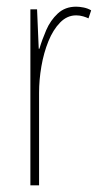

<svg xmlns="http://www.w3.org/2000/svg" viewBox="-20 -555 302 575"><path d="M208 -535Q218 -535 230.5 -532.5Q243 -530 253 -524L245 -500Q239 -503 229 -506Q219 -509 208 -509Q181 -509 160 -487.5Q139 -466 125 -431.5Q111 -397 104 -356.5Q97 -316 97 -277V0H71V-527H91L96 -409H98Q106 -436 118.5 -465Q131 -494 153 -514.5Q175 -535 208 -535Z"/></svg>

Font: Noto Sans Telugu ExtraCondensed Thin
Style: Regular
Weight: 100
Width: 2
Designer: Jelle Bosma - Monotype Design Team
Foundry: Monotype Imaging Inc.
Version: Version 2.005; ttfautohint (v1.8.4.7-5d5b)